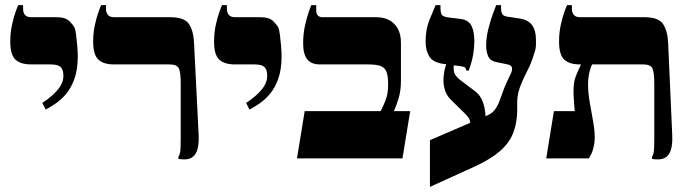

<svg xmlns="http://www.w3.org/2000/svg" viewBox="-20 -617 2699 748"><path d="M158 -190 145 -216Q184 -242 205.5 -268Q227 -294 227 -322Q227 -345 216.5 -355.5Q206 -366 178 -366H102Q60 -366 40 -385Q20 -404 20 -454Q20 -489 26.5 -519Q33 -549 40.5 -570Q48 -591 51 -597H70V-581Q70 -568 77.5 -559Q85 -550 101 -550H200Q235 -550 250.5 -534.5Q266 -519 270 -510Q274 -502 276.5 -481.5Q279 -461 281 -438Q283 -415 283 -398Q283 -346 270 -310Q257 -274 237.5 -251Q218 -228 196.5 -213.5Q175 -199 158 -190Z M698 4Q692 4 686 3.5Q680 3 675 2V-6Q680 -13 682 -25Q684 -37 684 -75V-293Q684 -336 676.5 -351Q669 -366 641 -366H425Q383 -366 363 -385Q343 -404 343 -455Q343 -489 349.5 -519Q356 -549 363.5 -570Q371 -591 374 -597H393V-581Q393 -568 400.5 -559Q408 -550 424 -550H642Q699 -550 716.5 -523Q734 -496 736 -449L754 -89Q756 -44 743 -20Q730 4 698 4Z M952 -190 939 -216Q978 -242 999.5 -268Q1021 -294 1021 -322Q1021 -345 1010.5 -355.5Q1000 -366 972 -366H896Q854 -366 834 -385Q814 -404 814 -454Q814 -489 820.5 -519Q827 -549 834.5 -570Q842 -591 845 -597H864V-581Q864 -568 871.5 -559Q879 -550 895 -550H994Q1029 -550 1044.5 -534.5Q1060 -519 1064 -510Q1068 -502 1070.5 -481.5Q1073 -461 1075 -438Q1077 -415 1077 -398Q1077 -346 1064 -310Q1051 -274 1031.5 -251Q1012 -228 990.5 -213.5Q969 -199 952 -190Z M1137 0 1167 -184H1463Q1475 -208 1481 -223.5Q1487 -239 1489.5 -253.5Q1492 -268 1492 -289Q1492 -320 1486 -336.5Q1480 -353 1463.5 -359.5Q1447 -366 1415 -366H1227Q1192 -366 1176.5 -386.5Q1161 -407 1161 -447Q1161 -485 1168 -516.5Q1175 -548 1182.5 -569.5Q1190 -591 1193 -597H1212V-575Q1212 -563 1218.5 -556.5Q1225 -550 1235 -550H1445Q1476 -550 1497.5 -538Q1519 -526 1530.5 -504Q1542 -482 1542 -451V-304Q1542 -264 1533 -234Q1524 -204 1514 -184H1578L1548 0Z M1655 111V-71L1878 -167Q1896 -175 1906.5 -188Q1917 -201 1924 -218.5Q1931 -236 1937.5 -255Q1944 -274 1953 -294L1969 -328Q1977 -344 1974.5 -353.5Q1972 -363 1958 -366L1914 -375Q1889 -380 1881.5 -398.5Q1874 -417 1874 -439Q1874 -470 1882 -502.5Q1890 -535 1899.5 -561Q1909 -587 1913 -597H1932V-586Q1932 -570 1937 -562Q1942 -554 1957 -552L2004 -545Q2037 -540 2052.5 -519.5Q2068 -499 2068 -462V-441Q2068 -431 2063.5 -415.5Q2059 -400 2053.5 -385Q2048 -370 2044 -361L2021 -314Q2017 -305 2010.5 -290Q2004 -275 1999.5 -257Q1995 -239 1995 -221V-190Q1995 -139 1979.5 -99.5Q1964 -60 1928 -28.5Q1892 3 1829 32ZM1812 -135Q1812 -143 1810 -149Q1808 -155 1804 -160.5Q1800 -166 1795 -171L1736 -229Q1718 -247 1712 -270.5Q1706 -294 1708 -316.5Q1710 -339 1715 -356Q1720 -373 1724 -378L1750 -372Q1746 -360 1748 -341.5Q1750 -323 1772 -306L1829 -263Q1847 -250 1856 -231Q1865 -212 1868.5 -192Q1872 -172 1872 -155ZM1797 -342Q1795 -350 1792 -353.5Q1789 -357 1775 -359L1708 -368Q1665 -374 1651.5 -398.5Q1638 -423 1638 -454Q1638 -503 1653.5 -540.5Q1669 -578 1677 -597H1696V-584Q1696 -571 1700 -561.5Q1704 -552 1727 -549L1776 -543Q1805 -539 1816.5 -517Q1828 -495 1828 -457Q1828 -434 1823.5 -405.5Q1819 -377 1806 -342Z M2543 4Q2537 4 2531 3.5Q2525 3 2520 2V-6Q2525 -13 2527 -25Q2529 -37 2529 -75V-293Q2529 -336 2521.5 -351Q2514 -366 2486 -366H2240Q2198 -366 2178 -385Q2158 -404 2158 -455Q2158 -489 2164.5 -519Q2171 -549 2178.5 -570Q2186 -591 2189 -597H2208V-581Q2208 -568 2215.5 -559Q2223 -550 2239 -550H2489Q2546 -550 2563.5 -523Q2581 -496 2583 -449L2599 -89Q2601 -44 2588 -20Q2575 4 2543 4ZM2108 0 2138 -184H2219Q2218 -199 2216.5 -215.5Q2215 -232 2214.5 -248.5Q2214 -265 2215 -280Q2216 -295 2219 -307Q2223 -321 2230.5 -337.5Q2238 -354 2243 -365V-384H2287V-366Q2285 -363 2281 -352Q2277 -341 2274 -325Q2271 -309 2271 -288Q2271 -256 2277.5 -218.5Q2284 -181 2290.5 -145Q2297 -109 2297 -81Q2297 -62 2292 -41Q2287 -20 2274 0Z"/></svg>

Font: Frank Ruhl Libre Black
Style: Regular
Weight: 900
Designer: Yanek Iontef
Foundry: Fontef
Version: Version 6.004